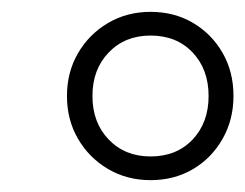

<svg xmlns="http://www.w3.org/2000/svg" viewBox="-20 -730 414 324"><path d="M234 -426Q194 -426 162 -445Q130 -464 111.5 -496Q93 -528 93 -568Q93 -608 111.5 -640Q130 -672 162 -691Q194 -710 234 -710Q274 -710 305.5 -691.5Q337 -673 355.5 -641Q374 -609 374 -568Q374 -528 355.5 -495.5Q337 -463 305.5 -444.5Q274 -426 234 -426ZM234 -466Q278 -466 305 -494.5Q332 -523 332 -568Q332 -613 305 -641.5Q278 -670 234 -670Q191 -670 163.5 -641.5Q136 -613 136 -568Q136 -523 163.5 -494.5Q191 -466 234 -466Z"/></svg>

Font: Nunito Sans ExtraLight
Style: Italic
Weight: 200
Italic angle: -9°
Designer: Vernon Adams
Foundry: Vernon Adams
Version: Version 3.006; ttfautohint (v1.8.3)